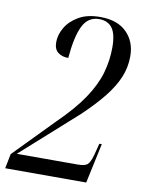

<svg xmlns="http://www.w3.org/2000/svg" viewBox="-89 -782 631 840"><g transform="rotate(10 226.0 -362.0)"><path d="M-7 0 6 -65 176 -239Q250 -311 290.5 -371.5Q331 -432 347 -488Q363 -544 363 -602Q363 -661 343.5 -687.5Q324 -714 285 -714Q236 -714 212.5 -666.5Q189 -619 181 -523Q153 -523 135 -537Q117 -551 117 -582Q117 -615 136 -647.5Q155 -680 193 -702Q231 -724 288 -724Q365 -724 406 -683Q447 -642 447 -577Q447 -528 428.5 -483.5Q410 -439 373 -392.5Q336 -346 278 -291L32 -71H301Q333 -71 345 -80.5Q357 -90 367 -126L380 -177H391L353 0Z"/></g></svg>

Font: Noto Serif Display ExtraCondensed
Style: Italic
Weight: 400
Width: 2
Italic angle: -12°
Designer: Monotype Design Team
Foundry: Monotype Imaging Inc.
Version: Version 2.009